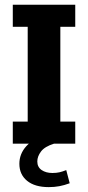

<svg xmlns="http://www.w3.org/2000/svg" viewBox="-20 -603 370 806"><path d="M33.7 0V-92.6H96.3V-490.4H33.7V-583H295.9V-490.4H233.3V-92.6H295.9V0ZM184.7 182.5Q126.1 182.5 93.7 156Q61.3 129.4 61.3 84.6Q61.3 42.9 90.3 10.8Q119.3 -21.2 170.1 -37.2L207 0Q167.8 12.2 152.2 32.9Q136.6 53.6 136.6 74.8Q136.6 98.3 154.7 110.8Q172.8 123.2 200.1 123.2Q216.8 123.2 229.8 120.2Q242.8 117.2 258.1 111L272.6 166.3Q249.6 174.8 229.1 178.6Q208.5 182.5 184.7 182.5Z"/></svg>

Font: Rokkitt SemiBold
Style: Regular
Weight: 600
Designer: Vernon Adams
Foundry: Vernon Adams
Version: Version 3.103